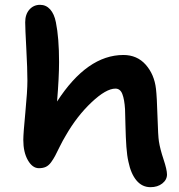

<svg xmlns="http://www.w3.org/2000/svg" viewBox="-20 -691 747 800"><path d="M606.9 88.9Q572.3 88.9 548.8 61Q525.4 33.2 515.1 -17.1Q509.3 -42 506.6 -79.3Q503.9 -116.7 502.7 -169.7Q501.5 -222.7 501 -235.8Q498.5 -276.9 489.7 -299.3Q481 -321.8 460.9 -321.8Q421.9 -321.8 361.1 -264.4Q300.3 -207 253.9 -126Q241.7 -106 229.2 -80.6Q216.8 -55.2 209.7 -41.7Q202.6 -28.3 192.9 -14.9Q183.1 -1.5 171.1 4.2Q159.2 9.8 142.1 9.8Q115.2 9.8 96.2 -23.4Q77.1 -56.6 77.1 -107.9Q77.1 -134.8 85.7 -223.1Q94.2 -311.5 94.2 -355Q94.2 -403.3 89.6 -488.5Q85 -573.7 85 -598.1Q85 -631.3 102.5 -651.1Q120.1 -670.9 147 -670.9Q171.9 -670.9 189 -651.9Q206.1 -632.8 212.9 -598.1Q226.1 -533.2 226.1 -432.1Q226.1 -369.6 217.8 -268.1Q343.3 -461.9 494.1 -461.9Q551.3 -461.9 587.2 -421.4Q623 -380.9 629.9 -320.8Q633.8 -287.6 636.2 -205.3Q638.7 -123 642.1 -102.1Q647 -70.3 661.4 -27.1Q675.8 16.1 675.8 36.1Q675.8 58.1 656.2 73.5Q636.7 88.9 606.9 88.9Z"/></svg>

Font: Shantell Sans Irregular Bouncy
Style: Regular
Weight: 600
Designer: Stephen Nixon, Anya Danilova, Shantell Martin
Foundry: Arrow Type
Version: Version 1.006;[9816181b4]